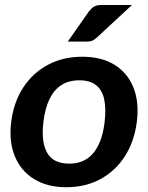

<svg xmlns="http://www.w3.org/2000/svg" viewBox="-20 -752 601 779"><path d="M313.7 -521.8Q391.4 -521.8 444.3 -489.3Q497.2 -456.8 521.2 -397.3Q545.2 -337.7 535.2 -258Q525.2 -178.3 486.9 -118.4Q448.7 -58.6 387.8 -25.5Q326.8 7.6 248.6 7.6Q171.7 7.6 118.1 -25.5Q64.4 -58.6 40 -118.4Q15.5 -178.3 25.5 -258Q35.5 -337.7 74.5 -397.3Q113.6 -456.8 174.9 -489.3Q236.3 -521.8 313.7 -521.8ZM260.4 -88.1Q323.4 -88.1 359 -131.2Q394.6 -174.4 404.5 -257Q410.9 -312.9 402.5 -350.2Q394.1 -387.6 369.2 -406.9Q344.3 -426.2 302.3 -426.2Q258.8 -426.2 228.8 -406.7Q198.8 -387.2 180.7 -349.6Q162.6 -312 156.2 -257Q146.3 -175.7 171.4 -131.9Q196.5 -88.1 260.4 -88.1ZM392.6 -731.8H515.5L374.5 -601.1Q364.3 -591.4 355.2 -587.3Q346.1 -583.1 330.7 -583.1H254.9L340.5 -705.3Q350.2 -718 361.1 -724.9Q372.1 -731.8 392.6 -731.8Z"/></svg>

Font: Aleo
Style: Italic
Weight: 400
Italic angle: -7°
Designer: Alessio Laiso
Foundry: Alessio Laiso
Version: Version 2.001;gftools[0.9.29]